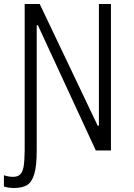

<svg xmlns="http://www.w3.org/2000/svg" viewBox="-28 -750 668 957"><path d="M42.5 187Q14 187 -8.5 179.5V123.5Q15.5 131.5 36.5 131.5Q60.5 131.5 72.8 119.2Q85 107 89.8 79.5Q94.5 52 95 0H155Q155 76 143.2 116.5Q131.5 157 107.5 172Q83.5 187 42.5 187ZM161 -624H155V0H95V-730H170L459 -123.5H465V-730H525V0H449.5Z"/></svg>

Font: Monaspace Neon Var
Style: Regular
Weight: 400
Designer: Riley Cran and the Lettermatic Team
Version: Version 1.000 (Monaspace Neon Var)